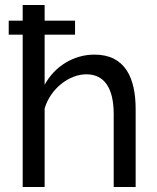

<svg xmlns="http://www.w3.org/2000/svg" viewBox="-20 -750 630 770"><path d="M359 -531C276 -531 200 -485 159 -410V-611H281V-667H159V-730H71V-667H15V-611H71V0H159V-315C182 -394 257 -452 326 -452C397 -452 436 -399 436 -292V0H524V-312C524 -436 483 -531 359 -531Z"/></svg>

Font: FIGSv2-sans-serif Medium
Style: Regular
Weight: 500
Designer: Matt McInerney, Pablo Impallari, Rodrigo Fuenzalida,Mirko Velimirovic
Foundry: Matt McInerney, Pablo Impallari, Rodrigo Fuenzalida
Version: Version 4.021;hotconv 1.0.109;makeotfexe 2.5.65596